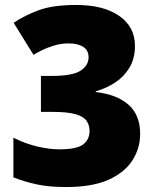

<svg xmlns="http://www.w3.org/2000/svg" viewBox="-20 -744 626 774"><path d="M524 -559Q524 -508 502 -471.5Q480 -435 444.5 -411.5Q409 -388 366 -376V-373Q452 -363 498.5 -321.5Q545 -280 545 -204Q545 -146 513.5 -97Q482 -48 416.5 -19Q351 10 247 10Q178 10 129 -0.5Q80 -11 34 -29V-189Q81 -165 130 -153.5Q179 -142 219 -142Q290 -142 315.5 -162Q341 -182 341 -216Q341 -240 328.5 -257.5Q316 -275 283.5 -284Q251 -293 189 -293H145V-438H190Q272 -438 304.5 -459Q337 -480 337 -513Q337 -542 315 -555.5Q293 -569 257 -569Q225 -569 196.5 -560Q168 -551 147 -540.5Q126 -530 115 -523L35 -652Q79 -682 136.5 -703Q194 -724 287 -724Q397 -724 460.5 -680Q524 -636 524 -559Z"/></svg>

Font: Noto Sans Meetei Mayek Black
Style: Regular
Weight: 900
Designer: Monotype Design Team and Neelakash Kshetrimayum
Foundry: Monotype Imaging Inc.
Version: Version 2.002; ttfautohint (v1.8.4.7-5d5b)